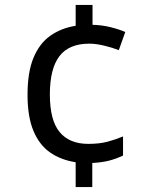

<svg xmlns="http://www.w3.org/2000/svg" viewBox="-20 -744 612 774"><path d="M353 -644Q391 -643 425.5 -634.5Q460 -626 485 -615L459 -542Q433 -552 400 -560Q367 -568 340 -568Q258 -568 219.5 -517.5Q181 -467 181 -363Q181 -259 220.5 -211.5Q260 -164 336 -164Q380 -164 412.5 -172.5Q445 -181 476 -194V-117Q449 -104 420 -96.5Q391 -89 352 -87V10H285V-90Q226 -99 182.5 -129Q139 -159 115 -216Q91 -273 91 -362Q91 -453 115 -511Q139 -569 183 -600Q227 -631 285 -640V-724H353Z"/></svg>

Font: Noto Sans Javanese
Style: Regular
Weight: 400
Designer: Monotype Design Team
Foundry: Monotype Imaging Inc.
Version: Version 2.004